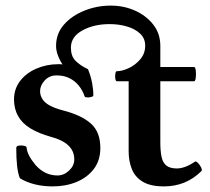

<svg xmlns="http://www.w3.org/2000/svg" viewBox="-20 -654 751 685"><path d="M168 11Q133 11 103.5 3.5Q74 -4 51 -18Q44 -35 41 -62Q38 -89 38 -126Q38 -133 47 -134.5Q56 -136 65.5 -134Q75 -132 75 -127Q76 -114 84 -98.5Q92 -83 107 -65Q140 -28 185 -28Q208 -28 226.5 -45.5Q245 -63 245 -85Q245 -115 224 -135Q203 -155 161 -166Q118 -178 88.5 -196Q59 -214 44.5 -240Q30 -266 30 -299Q30 -337 52 -365.5Q74 -394 110.5 -409.5Q147 -425 188 -425Q192 -425 195.5 -425Q199 -425 203 -424Q192 -441 186 -458Q180 -475 180 -490Q180 -534 208 -566Q236 -598 281 -616Q326 -634 375 -634Q422 -634 462 -616Q502 -598 527 -566Q552 -534 552 -490V-415H672Q677 -415 678.5 -402.5Q680 -390 678.5 -377Q677 -364 672 -364H552V-146Q552 -115 556.5 -94Q561 -73 574 -63Q587 -53 611 -53Q624 -53 640 -58.5Q656 -64 675 -77Q679 -80 686 -73Q693 -66 697.5 -56.5Q702 -47 699 -44Q644 11 565 11Q517 11 489.5 -5.5Q462 -22 450.5 -50.5Q439 -79 439 -114V-364H397Q393 -364 391.5 -373Q390 -382 391.5 -391Q393 -400 397 -400Q416 -400 439.5 -411Q463 -422 480.5 -442.5Q498 -463 498 -491Q498 -517 480 -534Q462 -551 433 -559.5Q404 -568 371 -568Q315 -568 274 -545.5Q233 -523 233 -484Q233 -454 249 -437.5Q265 -421 294 -407Q304 -382 308.5 -358.5Q313 -335 313 -314Q313 -310 305.5 -308Q298 -306 290.5 -306.5Q283 -307 282 -310Q275 -331 261.5 -348Q248 -365 228 -375Q208 -385 182 -385Q156 -385 139.5 -367Q123 -349 123 -329Q123 -313 132 -299.5Q141 -286 159.5 -276.5Q178 -267 205 -260Q271 -243 304.5 -213Q338 -183 338 -126Q338 -82 315 -51.5Q292 -21 253.5 -5Q215 11 168 11Z"/></svg>

Font: Junicode VF
Style: Regular
Weight: 400
Designer: Peter S. Baker
Version: Version 2.213